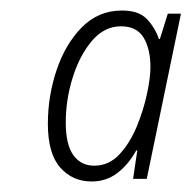

<svg xmlns="http://www.w3.org/2000/svg" viewBox="-20 -742 364 365"><path d="M154 -397Q118 -397 94.5 -423.5Q71 -450 71 -507Q71 -559 87.5 -608.5Q104 -658 135.5 -690Q167 -722 212 -722Q244 -722 259.5 -705.5Q275 -689 282 -668H284L299 -716H324L259 -402H233L241 -456H239Q224 -429 203 -413Q182 -397 154 -397ZM159 -427Q187 -427 207 -448.5Q227 -470 240 -501.5Q253 -533 259.5 -564Q266 -595 266 -614Q266 -649 253 -670.5Q240 -692 210 -692Q178 -692 154.5 -664Q131 -636 118 -594Q105 -552 105 -509Q105 -467 119.5 -447Q134 -427 159 -427Z"/></svg>

Font: Noto Sans Condensed ExtraLight
Style: Italic
Weight: 200
Width: 3
Italic angle: -12°
Designer: Monotype Design Team
Foundry: Monotype Imaging Inc.
Version: Version 2.013; ttfautohint (v1.8.4.7-5d5b)